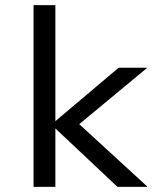

<svg xmlns="http://www.w3.org/2000/svg" viewBox="-20 -730 654 750"><path d="M196.3 -710V0H111V-710ZM188.3 -249.9 443.2 -465.3H552.9V-463.3L255.4 -216.8ZM182.1 -241.6 188.3 -249.9 256.9 -275 554.5 -2V0H438.9Z"/></svg>

Font: Intel One Mono Light
Style: Regular
Weight: 300
Monospace: yes
Designer: Fred Shallcrass
Foundry: Frere-Jones Type LLC
Version: Version 1.004